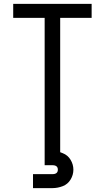

<svg xmlns="http://www.w3.org/2000/svg" viewBox="-20 -755 540 989"><path d="M210 0V-663H48V-735H452V-663H290V0ZM150 214V142H250Q278 142 278 119Q278 96 250 96H210V0H290V29Q297 31 303 34Q329 44 343.5 68Q358 92 358 119Q358 146 343.5 170Q329 194 303 204Q277 214 250 214Z"/></svg>

Font: Iosevka SS01
Style: Regular
Weight: 400
Monospace: yes
Designer: Belleve Invis
Foundry: Belleve Invis
Version: 2.3.3; ttfautohint (v1.8.3)